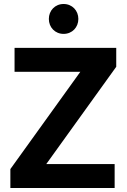

<svg xmlns="http://www.w3.org/2000/svg" viewBox="-20 -943 638 963"><path d="M32 -95V0H555V-120H212L563 -608V-703H53V-583H383ZM225 -848C225 -806 256 -773 299 -773C342 -773 373 -806 373 -848C373 -890 342 -923 299 -923C256 -923 225 -890 225 -848Z"/></svg>

Font: MV Cash SemiBold
Style: Regular
Weight: 600
Designer: Rodrigo Fuenzalida
Foundry: fragTYPE
Version: Version 1.100;Glyphs 3.1.2 (3151)